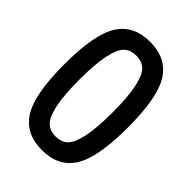

<svg xmlns="http://www.w3.org/2000/svg" viewBox="-220 -835 940 940"><g transform="rotate(45 250.0 -365.0)"><path d="M313 -622.1Q289.1 -644.5 250 -644.5Q210.9 -644.5 187 -622.1Q163.1 -599.6 149.4 -536.6Q135.7 -473.6 135.7 -364.7Q135.7 -255.9 149.4 -192.9Q163.1 -129.9 187 -107.4Q210.9 -85 250 -85Q289.1 -85 313 -107.4Q336.9 -129.9 350.6 -192.9Q364.3 -255.9 364.3 -364.7Q364.3 -473.6 350.6 -536.6Q336.9 -599.6 313 -622.1ZM417 -74.7Q364.3 9.8 250 9.8Q135.7 9.8 83 -74.7Q30.3 -159.2 30.3 -365.2Q30.3 -571.3 83 -655.8Q135.7 -740.2 250 -740.2Q364.3 -740.2 417 -655.8Q469.7 -571.3 469.7 -365.2Q469.7 -159.2 417 -74.7Z"/></g></svg>

Font: Rounded-X Mgen+ 2m medium
Style: Regular
Weight: 500
Designer: [Source Han Sans]
Ryoko NISHIZUKA  (kana & ideographs); Paul D. Hunt (Latin, Greek & Cyrillic); Wenlong ZHANG  (bopomofo
Version: Version 1.059.20150602